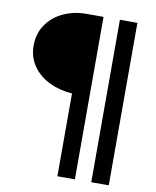

<svg xmlns="http://www.w3.org/2000/svg" viewBox="-94 -835 823 1016"><g transform="rotate(10 317.5 -326.5)"><path d="M285 -335Q220 -339 164 -365.5Q108 -392 74.5 -439.5Q41 -487 41 -550Q41 -615 75 -663.5Q109 -712 165 -737.5Q221 -763 285 -763H379V110H285ZM561 110H467V-763H561Z"/></g></svg>

Font: Open Sauce One Medium
Style: Regular
Weight: 500
Designer: Alfredo Marco Pradil
Foundry: Creative Sauce Fz LLC
Version: Version 1.477